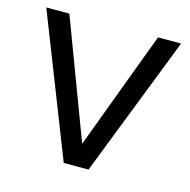

<svg xmlns="http://www.w3.org/2000/svg" viewBox="-81 -579 651 659"><g transform="rotate(15 244.5 -250.0)"><path d="M484 -500 289 0H201L5 -500H87L245 -80L402 -500Z"/></g></svg>

Font: Questrial
Style: Regular
Weight: 400
Designer: Joe Prince
Foundry: Joe Prince
Version: Version 1.002